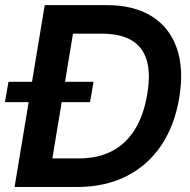

<svg xmlns="http://www.w3.org/2000/svg" viewBox="-51 -748 758 768"><path d="M256.8 0H69.8L88.9 -114.3H263.7Q339.8 -114.3 396 -143.1Q452.1 -171.9 488 -229.2Q523.9 -286.6 538.1 -372.1Q551.8 -453.6 535.9 -507.1Q520 -560.5 475.1 -586.9Q430.2 -613.3 356.4 -613.3H168L186.5 -727.5H376Q484.4 -727.5 555.9 -682.9Q627.4 -638.2 656.2 -555.2Q685.1 -472.2 666 -356.9Q647.5 -245.1 593 -165Q538.6 -85 453.4 -42.5Q368.2 0 256.8 0ZM259.8 -727.5 139.6 0H7.3L127.9 -727.5ZM-31.2 -339.4 -17.1 -420.9H323.2L309.1 -339.4Z"/></svg>

Font: Inter Tight SemiBold
Style: Italic
Weight: 600
Italic angle: -9.39999°
Designer: Rasmus Andersson
Foundry: rsms
Version: Version 3.004